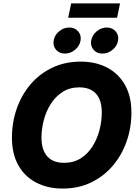

<svg xmlns="http://www.w3.org/2000/svg" viewBox="-20 -1100 813 1130"><path d="M349.1 9.8Q261.2 9.8 193.6 -25.1Q126 -60.1 88.1 -127Q50.3 -193.8 50.3 -289.6Q50.3 -379.9 78.6 -460.7Q106.9 -541.5 159.9 -603.8Q212.9 -666 287.6 -701.7Q362.3 -737.3 455.1 -737.3Q542.5 -737.3 609.6 -702.6Q676.8 -668 715.1 -600.8Q753.4 -533.7 753.4 -438Q753.4 -347.7 724.9 -266.8Q696.3 -186 643.1 -123.8Q589.8 -61.5 515.6 -25.9Q441.4 9.8 349.1 9.8ZM356.4 -141.6Q413.1 -141.6 455.1 -168.2Q497.1 -194.8 524.7 -238.8Q552.2 -282.7 565.7 -335.2Q579.1 -387.7 579.1 -438.5Q579.1 -487.3 563.7 -520Q548.3 -552.7 519 -569.3Q489.7 -585.9 447.8 -585.9Q390.6 -585.9 348.6 -559.1Q306.6 -532.2 278.8 -488.3Q251 -444.3 237.5 -392.3Q224.1 -340.3 224.1 -289.1Q224.1 -240.7 239.7 -207.8Q255.4 -174.8 284.7 -158.2Q314 -141.6 356.4 -141.6ZM583 -784.7Q549.8 -784.7 530.5 -807.1Q511.2 -829.6 516.6 -861.3Q522 -893.1 548.8 -915.5Q575.7 -938 608.4 -938Q641.1 -938 660.6 -915.5Q680.2 -893.1 674.8 -861.3Q669.9 -829.6 642.8 -807.1Q615.7 -784.7 583 -784.7ZM361.8 -784.7Q329.1 -784.7 309.8 -807.1Q290.5 -829.6 295.9 -861.3Q300.8 -893.1 327.6 -915.5Q354.5 -938 387.7 -938Q420.4 -938 439.9 -915.5Q459.5 -893.1 454.1 -861.3Q448.7 -829.6 421.9 -807.1Q395 -784.7 361.8 -784.7ZM686.5 -1080.1 668.9 -995.6H381.3L398.9 -1080.1Z"/></svg>

Font: Inter ExtraBold
Style: Italic
Weight: 800
Italic angle: -9.3988°
Designer: Rasmus Andersson
Foundry: rsms
Version: Version 4.001;git-66647c0bb